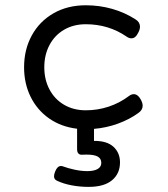

<svg xmlns="http://www.w3.org/2000/svg" viewBox="-20 -482 640 732"><path d="M523.9 -79.1Q523.9 -63 508.3 -51.8Q474.1 -26.9 429.9 -10.7Q385.7 5.4 338.4 9.3V55.2Q387.7 54.7 412.6 77.6Q437.5 100.6 437.5 137.2Q437.5 179.7 407.2 205.1Q377 230.5 317.9 230.5Q284.7 230.5 253.4 224.6Q222.2 218.8 197.3 207Q186 202.1 186 189.9Q186 183.1 189.9 172.9Q198.2 150.9 212.4 150.9Q216.3 150.9 218.8 151.9Q239.7 159.7 264.9 165Q290 170.4 313 170.4Q337.9 170.4 352.1 162.4Q366.2 154.3 366.2 139.2Q366.2 123 353 115.2Q339.8 107.4 309.6 107.4L290.5 107.9Q283.2 107.9 278.6 102.8Q273.9 97.7 273.9 86.4V8.8Q212.9 1.5 167.2 -30.5Q121.6 -62.5 96.7 -113Q71.8 -163.6 71.8 -225.6Q71.8 -293 101.1 -346.7Q130.4 -400.4 183.8 -431.2Q237.3 -461.9 307.1 -461.9Q359.4 -461.9 407.5 -448.2Q455.6 -434.6 496.6 -408.2Q513.7 -397.5 513.7 -380.4Q513.7 -369.1 506.3 -356Q496.6 -335.9 481 -335.9Q471.7 -335.9 462.9 -342.3Q394 -389.6 307.1 -389.6Q260.3 -389.6 224.4 -368.7Q188.5 -347.7 168.7 -310.3Q148.9 -272.9 148.9 -225.6Q148.9 -178.2 168.7 -140.9Q188.5 -103.5 224.4 -82.5Q260.3 -61.5 307.1 -61.5Q352.1 -61.5 394.3 -75.4Q436.5 -89.4 471.2 -115.7Q481 -123 489.7 -123Q504.9 -123 515.6 -104.5Q523.9 -90.3 523.9 -79.1Z"/></svg>

Font: Courier Prime Sans
Style: Regular
Weight: 400
Designer: Alan Dague-Greene
Foundry: Quote-Unquote Apps
Version: Version 3.020